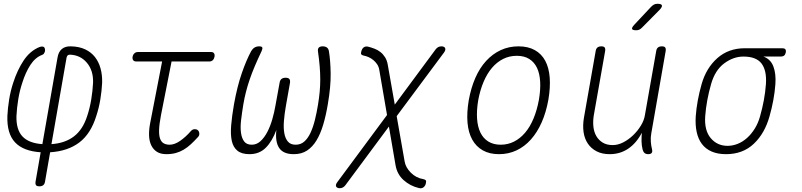

<svg xmlns="http://www.w3.org/2000/svg" viewBox="-20 -805 4240 1015"><path d="M188 180Q175 180 170.5 174Q166 168 168 155L195 0Q103 -6 59.5 -52.5Q16 -99 19 -192Q21 -234 28.5 -280Q36 -326 50 -368Q72 -436 105.5 -486Q139 -536 188 -556Q196 -559 202.5 -559Q209 -559 212.5 -556Q216 -553 217.5 -546.5Q219 -540 217 -531Q215 -526 212 -521.5Q209 -517 203 -515Q166 -501 140.5 -461.5Q115 -422 98 -368Q84 -326 76.5 -280Q69 -234 67 -192Q65 -120 98.5 -84Q132 -48 204 -43L284 -500Q289 -531 307 -546Q325 -561 355 -560Q399 -559 430.5 -544Q462 -529 482 -503.5Q502 -478 511.5 -443.5Q521 -409 520 -368Q518 -326 510.5 -280Q503 -234 489 -192Q460 -98 399.5 -52Q339 -6 245 0L218 155Q216 168 208.5 174Q201 180 188 180ZM332 -501 252 -43Q324 -48 371 -84Q418 -120 441 -192Q455 -234 462.5 -280Q470 -326 472 -368Q474 -432 439.5 -473Q405 -514 350 -516Q342 -516 338 -512.5Q334 -509 332 -501Z M1096 -530Q1107 -530 1111.5 -523Q1116 -516 1114 -505Q1112 -494 1105 -487Q1098 -480 1087 -480H887L831 -196Q822 -149 821 -119Q820 -89 826.5 -71.5Q833 -54 846 -47Q859 -40 877 -40Q903 -40 932.5 -60.5Q962 -81 989 -112Q997 -121 1007 -122Q1017 -123 1024 -118Q1032 -113 1033.5 -101Q1035 -89 1027 -81Q1007 -59 988.5 -42Q970 -25 950.5 -13.5Q931 -2 909 4Q887 10 860 10Q829 10 809.5 -2.5Q790 -15 779.5 -37Q769 -59 768 -89Q767 -119 774 -155L837 -480H700Q689 -480 684 -487Q679 -494 681 -505Q683 -516 690.5 -523Q698 -530 709 -530Z M1686 -560Q1700 -560 1708.5 -553.5Q1717 -547 1719 -533Q1727 -485 1728 -416Q1729 -347 1713 -254Q1703 -194 1688.5 -145.5Q1674 -97 1653 -62.5Q1632 -28 1603 -9Q1574 10 1533 10Q1478 10 1456 -22.5Q1434 -55 1441 -118Q1419 -58 1385 -24Q1351 10 1299 10Q1258 10 1235.5 -8Q1213 -26 1205.5 -59.5Q1198 -93 1202 -142Q1206 -191 1217 -254Q1234 -348 1258 -417.5Q1282 -487 1308 -535Q1315 -547 1325.5 -553.5Q1336 -560 1350 -560Q1364 -560 1366.5 -554Q1369 -548 1363 -535Q1343 -493 1327.5 -456.5Q1312 -420 1300.5 -386.5Q1289 -353 1280.5 -320Q1272 -287 1266 -251Q1259 -208 1254.5 -170Q1250 -132 1254 -103Q1258 -74 1271 -57Q1284 -40 1311 -40Q1337 -40 1357.5 -59Q1378 -78 1393.5 -108Q1409 -138 1419.5 -174.5Q1430 -211 1436 -246L1458 -367Q1460 -381 1468 -387.5Q1476 -394 1490 -394Q1504 -394 1509.5 -387.5Q1515 -381 1513 -367L1491 -243Q1484 -203 1481 -166Q1478 -129 1483 -101Q1488 -73 1502 -56.5Q1516 -40 1543 -40Q1570 -40 1589 -57Q1608 -74 1621.5 -103Q1635 -132 1644.5 -170Q1654 -208 1661 -251Q1667 -287 1670 -319.5Q1673 -352 1673 -385.5Q1673 -419 1670 -455Q1667 -491 1661 -533Q1659 -547 1665.5 -553.5Q1672 -560 1686 -560Z M2327 -527 2077 -191 2119 48Q2124 80 2152 108Q2180 136 2218 142Q2227 144 2230.5 148Q2234 152 2232 160Q2231 169 2227.5 175Q2224 181 2219 185Q2214 189 2208 190Q2202 191 2194 189Q2148 178 2113.5 147Q2079 116 2071 68L2036 -136L1806 174Q1800 182 1792.5 186Q1785 190 1776 190Q1770 190 1765 188Q1760 186 1757.5 182Q1755 178 1756 172Q1757 166 1763 158L2026 -197L1985 -436Q1982 -453 1973.5 -465.5Q1965 -478 1953.5 -487.5Q1942 -497 1928.5 -503Q1915 -509 1903 -511Q1894 -513 1890.5 -517Q1887 -521 1889 -529Q1891 -538 1894 -544Q1897 -550 1902 -554Q1907 -558 1913.5 -559Q1920 -560 1927 -558Q1943 -554 1960 -547.5Q1977 -541 1991 -530Q2005 -519 2015.5 -502.5Q2026 -486 2030 -462L2067 -252L2283 -544Q2289 -552 2296.5 -556Q2304 -560 2314 -560Q2320 -560 2325 -558Q2330 -556 2332.5 -552Q2335 -548 2334 -541.5Q2333 -535 2327 -527Z M2618 10Q2568 10 2532.5 -10Q2497 -30 2476.5 -67Q2456 -104 2451.5 -156.5Q2447 -209 2458 -275Q2470 -341 2493 -393.5Q2516 -446 2550 -483Q2584 -520 2627 -540Q2670 -560 2721 -560Q2772 -560 2807.5 -540Q2843 -520 2862.5 -483.5Q2882 -447 2886 -395Q2890 -343 2879 -278Q2867 -211 2843.5 -158Q2820 -105 2786.5 -67.5Q2753 -30 2710.5 -10Q2668 10 2618 10ZM2627 -40Q2665 -40 2697.5 -56.5Q2730 -73 2756 -103.5Q2782 -134 2800.5 -178.5Q2819 -223 2829 -278Q2838 -331 2835.5 -374Q2833 -417 2818.5 -447Q2804 -477 2777.5 -493.5Q2751 -510 2712 -510Q2673 -510 2640 -493.5Q2607 -477 2581 -446.5Q2555 -416 2536.5 -372.5Q2518 -329 2508 -275Q2499 -221 2502 -177.5Q2505 -134 2520 -103.5Q2535 -73 2562 -56.5Q2589 -40 2627 -40Z M3407 10Q3394 10 3387 3.5Q3380 -3 3377 -15Q3372 -36 3371.5 -57Q3371 -78 3373 -103Q3344 -48 3301 -19Q3258 10 3203 10Q3163 10 3134 -5Q3105 -20 3087.5 -46Q3070 -72 3065 -107Q3060 -142 3067 -183L3129 -535Q3131 -548 3138.5 -554Q3146 -560 3159 -560Q3172 -560 3176.5 -554Q3181 -548 3179 -535L3119 -195Q3114 -164 3117 -135.5Q3120 -107 3132.5 -85.5Q3145 -64 3166.5 -51Q3188 -38 3219 -38Q3247 -38 3275 -52.5Q3303 -67 3327 -90Q3351 -113 3368 -141Q3385 -169 3389 -195L3449 -535Q3451 -548 3458.5 -554Q3466 -560 3479 -560Q3492 -560 3496.5 -554Q3501 -548 3499 -535L3423 -100Q3419 -79 3420.5 -57Q3422 -35 3427 -15Q3430 -3 3425 3.5Q3420 10 3407 10ZM3374 -659Q3366 -651 3359 -648Q3352 -645 3343 -645Q3324 -645 3321.5 -652Q3319 -659 3333 -674L3422 -769Q3430 -777 3437.5 -781Q3445 -785 3456 -785Q3476 -785 3479 -777Q3482 -769 3467 -753Z M4108 -506H4016Q4054 -492 4068.5 -453.5Q4083 -415 4079 -360Q4076 -318 4068 -275Q4060 -232 4048 -190Q4023 -100 3965 -45Q3907 10 3818 10Q3774 10 3742 -4Q3710 -18 3690.5 -44Q3671 -70 3663 -107Q3655 -144 3658 -190Q3661 -232 3669 -275Q3677 -318 3689 -360Q3713 -445 3772 -497.5Q3831 -550 3918 -550H4116Q4127 -550 4131.5 -544.5Q4136 -539 4134 -528Q4132 -517 4125.5 -511.5Q4119 -506 4108 -506ZM3826 -34Q3853 -34 3879.5 -44.5Q3906 -55 3929 -75.5Q3952 -96 3970 -125Q3988 -154 3998 -190Q4010 -232 4018 -275Q4026 -318 4029 -360Q4034 -432 4006 -469Q3978 -506 3910 -506Q3857 -506 3808.5 -470Q3760 -434 3739 -360Q3727 -318 3719 -275Q3711 -232 3708 -190Q3703 -115 3737.5 -74.5Q3772 -34 3826 -34Z"/></svg>

Font: Maple Mono NL Thin
Style: Italic
Weight: 250
Italic angle: -10°
Monospace: yes
Designer: subframe7536
Version: Version 7.000